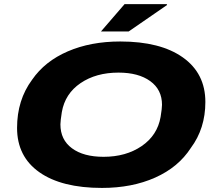

<svg xmlns="http://www.w3.org/2000/svg" viewBox="-20 -902 1053 934"><path d="M471.2 -749 585.9 -881.8H791L793 -877.9L606 -749ZM476.1 12.2Q279.8 12.2 171.4 -64.2Q63 -140.6 63 -279.8Q63 -415.5 136.2 -514.2Q198.2 -604 309.8 -652.1Q421.4 -700.2 564.9 -700.2Q760.3 -700.2 869.6 -622.6Q979 -544.9 979 -405.8Q979 -276.9 908.2 -182.1Q847.7 -88.4 734.9 -38.1Q622.1 12.2 476.1 12.2ZM483.9 -139.2Q592.8 -139.2 669.2 -191.4Q745.6 -243.7 761.2 -333Q768.1 -375 768.1 -392.1Q768.1 -465.8 710.9 -507.3Q653.8 -548.8 556.2 -548.8Q447.3 -548.8 371.8 -497.6Q296.4 -446.3 280.8 -356.9Q273.9 -313.5 273.9 -296.9Q273.9 -222.2 330.1 -180.7Q386.2 -139.2 483.9 -139.2Z"/></svg>

Font: Archivo Expanded ExtraBold
Style: Italic
Weight: 800
Width: 7
Italic angle: -10°
Designer: Hector Gatti
Foundry: Omnibus-Type
Version: Version 2.001